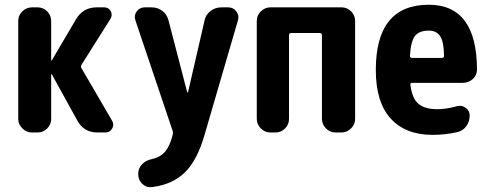

<svg xmlns="http://www.w3.org/2000/svg" viewBox="-20 -550 2040 797"><path d="M318.4 -266.6 445.3 -48.8Q455.1 -32.2 445.3 -16.1Q435.5 0 417 0H384.8Q328.1 0 300.8 -49.8L195.3 -241.2Q195.3 -242.2 193.4 -242.2Q192.4 -242.2 192.4 -241.2V-56.6Q192.4 -33.2 175.8 -16.6Q159.2 0 135.7 0H113.3Q89.8 0 72.8 -17.1Q55.7 -34.2 55.7 -56.6V-462.9Q55.7 -486.3 72.8 -502.9Q89.8 -519.5 113.3 -519.5H135.7Q159.2 -519.5 175.8 -502.9Q192.4 -486.3 192.4 -462.9V-299.8Q192.4 -298.8 193.4 -298.8Q195.3 -298.8 195.3 -299.8L295.9 -470.7Q325.2 -519.5 381.8 -519.5H412.1Q430.7 -519.5 439.5 -503.9Q448.2 -488.3 438.5 -471.7L318.4 -281.2Q313.5 -273.4 318.4 -266.6Z M926.8 -519.5Q948.2 -519.5 960.9 -502.9Q973.6 -486.3 967.8 -465.8L829.1 9.8Q798.8 115.2 747.6 165.5Q696.3 215.8 611.3 226.6Q587.9 229.5 570.8 213.4Q553.7 197.3 553.7 172.9V171.9Q553.7 148.4 569.8 131.8Q585.9 115.2 610.4 110.4Q646.5 102.5 666.5 78.1Q686.5 53.7 697.3 7.8Q699.2 -1 696.3 -7.8L542 -465.8Q535.2 -485.4 547.4 -502.4Q559.6 -519.5 581.1 -519.5H609.4Q634.8 -519.5 654.3 -504.4Q673.8 -489.3 679.7 -464.8L756.8 -168Q757.8 -166 759.3 -166Q760.7 -166 760.7 -168L829.1 -464.8Q834 -489.3 854 -504.4Q874 -519.5 899.4 -519.5Z M1397.5 -519.5Q1420.9 -519.5 1437.5 -502.9Q1454.1 -486.3 1454.1 -462.9V-56.6Q1454.1 -33.2 1437 -16.6Q1419.9 0 1397.5 0H1373Q1349.6 0 1333 -17.1Q1316.4 -34.2 1316.4 -56.6V-404.3Q1316.4 -413.1 1306.6 -413.1H1189.5Q1180.7 -413.1 1179.7 -404.3V-56.6Q1179.7 -33.2 1163.1 -16.6Q1146.5 0 1123 0H1102.5Q1079.1 0 1062.5 -17.1Q1045.9 -34.2 1045.9 -56.6V-462.9Q1045.9 -486.3 1063 -502.9Q1080.1 -519.5 1102.5 -519.5Z M1814.5 -309.6Q1823.2 -309.6 1823.2 -318.4Q1822.3 -377 1807.1 -399.9Q1792 -422.9 1759.8 -422.9Q1720.7 -422.9 1703.1 -401.4Q1685.5 -379.9 1681.6 -318.4Q1681.6 -310.5 1690.4 -309.6ZM1759.8 -530.3Q1959 -530.3 1960 -261.7Q1960 -237.3 1942.4 -221.7Q1924.8 -206.1 1901.4 -206.1H1691.4Q1682.6 -206.1 1683.6 -198.2Q1690.4 -141.6 1716.8 -119.1Q1743.2 -96.7 1794.9 -96.7Q1833 -96.7 1877.9 -109.4Q1897.5 -114.3 1913.6 -102.1Q1929.7 -89.8 1929.7 -70.3Q1929.7 -44.9 1915 -25.4Q1900.4 -5.9 1876 -1Q1826.2 9.8 1775.4 9.8Q1663.1 9.8 1601.6 -58.1Q1540 -126 1540 -259.8Q1540 -530.3 1759.8 -530.3Z"/></svg>

Font: Rounded Mgen+ 1m bold
Style: Bold
Weight: 700
Designer: [Source Han Sans]
Ryoko NISHIZUKA  (kana & ideographs); Paul D. Hunt (Latin, Greek & Cyrillic); Wenlong ZHANG  (bopomofo
Version: Version 1.059.20150602